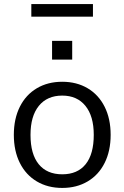

<svg xmlns="http://www.w3.org/2000/svg" viewBox="-20 -917 612 944"><path d="M48 -254Q48 -333 77.5 -392Q107 -451 161 -483Q215 -515 286 -515Q357 -515 411 -483Q465 -451 494.5 -392Q524 -333 524 -254Q524 -175 494.5 -116Q465 -57 411 -25Q357 7 286 7Q215 7 161 -25Q107 -57 77.5 -116Q48 -175 48 -254ZM441 -254Q441 -346 400 -396.5Q359 -447 286 -447Q212 -447 171 -396.5Q130 -346 130 -254Q130 -159 170.5 -109.5Q211 -60 286 -60Q361 -60 401 -109.5Q441 -159 441 -254ZM236 -716H335V-624H236ZM134 -835V-897H437V-835Z"/></svg>

Font: Muli-Regular
Style: Regular
Weight: 400
Version: Version 2.000